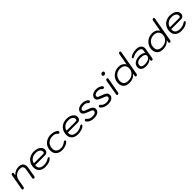

<svg xmlns="http://www.w3.org/2000/svg" viewBox="629 -2917 5086 5086"><g transform="rotate(-45 3171.5 -374.5)"><path d="M36 -19Q36 -26 37 -30L113 -460Q116 -478 126.5 -489Q137 -500 155 -500Q186 -500 186 -471Q186 -464 185 -460L174 -401Q268 -500 396 -500Q476 -500 519 -459.5Q562 -419 562 -344Q562 -318 558 -295L512 -30Q509 -12 497.5 -1Q486 10 467 10Q438 10 438 -18Q438 -26 439 -30L485 -295Q490 -323 490 -341Q490 -388 463.5 -412.5Q437 -437 377 -437Q288 -437 226 -384.5Q164 -332 149 -247L110 -30Q107 -12 95.5 -1Q84 10 66 10Q36 10 36 -19Z M662 -203Q662 -290 700.5 -357.5Q739 -425 809 -462.5Q879 -500 968 -500Q1038 -500 1093.5 -478Q1149 -456 1181 -416.5Q1213 -377 1213 -328Q1213 -278 1183.5 -247.5Q1154 -217 1107 -217H737Q735 -206 735 -186Q735 -122 780.5 -88Q826 -54 911 -54Q961 -54 1003 -66.5Q1045 -79 1089 -107Q1112 -122 1124 -122Q1132 -122 1139 -115Q1149 -105 1149 -96Q1149 -84 1133 -68Q1099 -34 1035.5 -12.5Q972 9 901 9Q788 9 725 -47Q662 -103 662 -203ZM1095 -276Q1116 -276 1127 -287.5Q1138 -299 1138 -320Q1138 -373 1093 -405Q1048 -437 972 -437Q882 -437 822.5 -394Q763 -351 749 -276Z M1292 -209Q1292 -291 1331 -357.5Q1370 -424 1440.5 -462Q1511 -500 1601 -500Q1678 -500 1735 -475.5Q1792 -451 1811 -418Q1816 -411 1816 -400Q1816 -381 1799 -370Q1789 -363 1779 -363Q1765 -363 1752 -379Q1730 -404 1697.5 -420.5Q1665 -437 1604 -437Q1532 -437 1478 -407Q1424 -377 1395 -325Q1366 -273 1366 -209Q1366 -133 1410.5 -93Q1455 -53 1540 -53Q1594 -53 1630 -68Q1666 -83 1706 -114Q1728 -130 1740 -130Q1749 -130 1759 -122Q1770 -112 1770 -102Q1770 -88 1754 -72Q1720 -37 1659 -13.5Q1598 10 1528 10Q1461 10 1407.5 -15Q1354 -40 1323 -89.5Q1292 -139 1292 -209Z M1886 -203Q1886 -290 1924.5 -357.5Q1963 -425 2033 -462.5Q2103 -500 2192 -500Q2262 -500 2317.5 -478Q2373 -456 2405 -416.5Q2437 -377 2437 -328Q2437 -278 2407.5 -247.5Q2378 -217 2331 -217H1961Q1959 -206 1959 -186Q1959 -122 2004.5 -88Q2050 -54 2135 -54Q2185 -54 2227 -66.5Q2269 -79 2313 -107Q2336 -122 2348 -122Q2356 -122 2363 -115Q2373 -105 2373 -96Q2373 -84 2357 -68Q2323 -34 2259.5 -12.5Q2196 9 2125 9Q2012 9 1949 -47Q1886 -103 1886 -203ZM2319 -276Q2340 -276 2351 -287.5Q2362 -299 2362 -320Q2362 -373 2317 -405Q2272 -437 2196 -437Q2106 -437 2046.5 -394Q1987 -351 1973 -276Z M2502 -91Q2497 -99 2497 -107Q2497 -117 2503.5 -126Q2510 -135 2520 -139Q2528 -143 2537 -143Q2553 -143 2565 -125Q2592 -90 2631.5 -72.5Q2671 -55 2726 -55Q2785 -55 2819.5 -76Q2854 -97 2854 -132Q2854 -150 2844 -162.5Q2834 -175 2806 -188Q2778 -201 2720 -222Q2637 -252 2603 -281.5Q2569 -311 2569 -354Q2569 -397 2594.5 -430Q2620 -463 2666.5 -481.5Q2713 -500 2773 -500Q2832 -500 2885.5 -478.5Q2939 -457 2960 -421Q2964 -414 2964 -406Q2964 -397 2958.5 -389Q2953 -381 2944 -376Q2932 -370 2922 -370Q2906 -370 2894 -385Q2872 -412 2841 -424Q2810 -436 2765 -436Q2709 -436 2677 -416Q2645 -396 2645 -361Q2645 -343 2654 -332Q2663 -321 2688 -309.5Q2713 -298 2767 -279Q2829 -258 2863.5 -237.5Q2898 -217 2913.5 -193Q2929 -169 2929 -135Q2929 -68 2872.5 -29.5Q2816 9 2719 9Q2649 9 2590 -18Q2531 -45 2502 -91Z M3028 -91Q3023 -99 3023 -107Q3023 -117 3029.5 -126Q3036 -135 3046 -139Q3054 -143 3063 -143Q3079 -143 3091 -125Q3118 -90 3157.5 -72.5Q3197 -55 3252 -55Q3311 -55 3345.5 -76Q3380 -97 3380 -132Q3380 -150 3370 -162.5Q3360 -175 3332 -188Q3304 -201 3246 -222Q3163 -252 3129 -281.5Q3095 -311 3095 -354Q3095 -397 3120.5 -430Q3146 -463 3192.5 -481.5Q3239 -500 3299 -500Q3358 -500 3411.5 -478.5Q3465 -457 3486 -421Q3490 -414 3490 -406Q3490 -397 3484.5 -389Q3479 -381 3470 -376Q3458 -370 3448 -370Q3432 -370 3420 -385Q3398 -412 3367 -424Q3336 -436 3291 -436Q3235 -436 3203 -416Q3171 -396 3171 -361Q3171 -343 3180 -332Q3189 -321 3214 -309.5Q3239 -298 3293 -279Q3355 -258 3389.5 -237.5Q3424 -217 3439.5 -193Q3455 -169 3455 -135Q3455 -68 3398.5 -29.5Q3342 9 3245 9Q3175 9 3116 -18Q3057 -45 3028 -91Z M3670 -648Q3670 -671 3689.5 -689Q3709 -707 3733 -707Q3753 -707 3766.5 -695Q3780 -683 3780 -665Q3780 -642 3760.5 -624Q3741 -606 3716 -606Q3696 -606 3683 -618Q3670 -630 3670 -648ZM3577 -21 3578 -30 3654 -460Q3658 -480 3669 -490Q3680 -500 3697 -500Q3713 -500 3721 -491.5Q3729 -483 3729 -469Q3729 -463 3728 -460L3651 -30Q3647 -10 3635.5 0Q3624 10 3607 10Q3577 10 3577 -21Z M3823 -198Q3823 -280 3864 -349.5Q3905 -419 3977 -459.5Q4049 -500 4139 -500Q4206 -500 4254 -474.5Q4302 -449 4336 -395L4394 -719Q4398 -739 4409.5 -749Q4421 -759 4438 -759Q4453 -759 4460.5 -751Q4468 -743 4468 -729Q4468 -722 4467 -719L4346 -30Q4338 10 4303 10Q4272 10 4272 -21Q4272 -27 4273 -30L4284 -94Q4193 10 4051 10Q3944 10 3883.5 -43.5Q3823 -97 3823 -198ZM4313 -274Q4313 -351 4265 -394Q4217 -437 4136 -437Q4067 -437 4012.5 -406Q3958 -375 3928 -321Q3898 -267 3898 -202Q3898 -53 4063 -53Q4139 -53 4195.5 -83Q4252 -113 4282.5 -163.5Q4313 -214 4313 -274Z M4485 -126Q4485 -182 4515.5 -225Q4546 -268 4602 -291.5Q4658 -315 4731 -315Q4786 -315 4831.5 -299Q4877 -283 4899 -256L4911 -320Q4914 -335 4914 -349Q4914 -437 4783 -437Q4690 -437 4614 -393Q4596 -383 4586 -383Q4575 -383 4567 -390.5Q4559 -398 4559 -408Q4559 -417 4563.5 -425.5Q4568 -434 4576 -439Q4617 -468 4674.5 -484Q4732 -500 4792 -500Q4884 -500 4935 -460.5Q4986 -421 4986 -352Q4986 -336 4983 -318L4933 -29Q4926 10 4889 10Q4859 10 4859 -17Q4859 -24 4860 -28L4867 -64Q4792 10 4667 10Q4585 10 4535 -27.5Q4485 -65 4485 -126ZM4883 -171Q4883 -211 4842 -233Q4801 -255 4725 -255Q4648 -255 4603.5 -222Q4559 -189 4559 -132Q4559 -92 4591.5 -71.5Q4624 -51 4687 -51Q4743 -51 4788 -66.5Q4833 -82 4858 -109Q4883 -136 4883 -171Z M5082 -198Q5082 -280 5123 -349.5Q5164 -419 5236 -459.5Q5308 -500 5398 -500Q5465 -500 5513 -474.5Q5561 -449 5595 -395L5653 -719Q5657 -739 5668.5 -749Q5680 -759 5697 -759Q5712 -759 5719.5 -751Q5727 -743 5727 -729Q5727 -722 5726 -719L5605 -30Q5597 10 5562 10Q5531 10 5531 -21Q5531 -27 5532 -30L5543 -94Q5452 10 5310 10Q5203 10 5142.5 -43.5Q5082 -97 5082 -198ZM5572 -274Q5572 -351 5524 -394Q5476 -437 5395 -437Q5326 -437 5271.5 -406Q5217 -375 5187 -321Q5157 -267 5157 -202Q5157 -53 5322 -53Q5398 -53 5454.5 -83Q5511 -113 5541.5 -163.5Q5572 -214 5572 -274Z M5758 -203Q5758 -290 5796.5 -357.5Q5835 -425 5905 -462.5Q5975 -500 6064 -500Q6134 -500 6189.5 -478Q6245 -456 6277 -416.5Q6309 -377 6309 -328Q6309 -278 6279.5 -247.5Q6250 -217 6203 -217H5833Q5831 -206 5831 -186Q5831 -122 5876.5 -88Q5922 -54 6007 -54Q6057 -54 6099 -66.5Q6141 -79 6185 -107Q6208 -122 6220 -122Q6228 -122 6235 -115Q6245 -105 6245 -96Q6245 -84 6229 -68Q6195 -34 6131.5 -12.5Q6068 9 5997 9Q5884 9 5821 -47Q5758 -103 5758 -203ZM6191 -276Q6212 -276 6223 -287.5Q6234 -299 6234 -320Q6234 -373 6189 -405Q6144 -437 6068 -437Q5978 -437 5918.5 -394Q5859 -351 5845 -276Z"/></g></svg>

Font: Kodchasan
Style: Italic
Weight: 400
Italic angle: -10°
Version: Version 1.000; ttfautohint (v1.6)